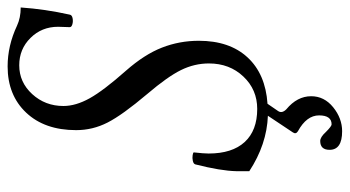

<svg xmlns="http://www.w3.org/2000/svg" viewBox="-229 -488 927 509"><g transform="rotate(-90 234.5 -233.5)"><path d="M141.1 210Q91.8 210 91.8 176.8Q91.8 151.9 115.2 151.9Q125.5 151.9 139.2 167Q154.3 182.1 159.2 182.1Q183.1 182.1 183.1 148.9Q183.1 115.7 141.1 92.8Q132.3 87.4 138.2 79.1L182.1 13.2Q106 10.3 35.2 -36.1V-70.8Q36.1 -111.8 53.2 -179.2Q54.7 -184.1 62.5 -185.8Q70.3 -187.5 77.6 -186.3Q85 -185.1 85 -183.1Q82 -156.7 82 -144Q82 -81.5 112.5 -48.3Q143.1 -15.1 200.2 -15.1Q251.5 -15.1 286.1 -51.8Q320.8 -88.4 320.8 -143.1Q320.8 -181.6 303.2 -217.3Q285.6 -252.9 240.2 -306.2Q184.1 -372.6 164.1 -411.9Q144 -451.2 144 -495.1Q144 -578.6 190.4 -627.7Q236.8 -676.8 313 -676.8Q367.7 -676.8 420.9 -651.9Q441.9 -642.1 469.2 -642.1Q464.8 -577.6 450.2 -512.2Q449.2 -506.3 440.9 -504.6Q432.6 -502.9 424.8 -505.1Q417 -507.3 417 -512.2Q417 -516.6 417.5 -527.3Q418 -538.1 418 -543Q418 -586.4 388.4 -616.2Q358.9 -646 315.9 -646Q271 -646 239.5 -611.6Q208 -577.1 208 -528.8Q208 -496.1 228.5 -459.2Q249 -422.4 301.8 -362.8Q344.7 -314 362.8 -267.6Q380.9 -221.2 380.9 -169.9Q380.9 -88.4 336.9 -40.8Q293 6.8 213.9 12.2L194.8 40Q187.5 50.3 199.2 62Q233.9 90.8 233.9 127.9Q233.9 162.6 204.6 186.3Q175.3 210 141.1 210Z"/></g></svg>

Font: Junicode SmCond
Style: Italic
Weight: 400
Width: 4
Italic angle: -11°
Designer: Peter S. Baker
Version: Version 2.206